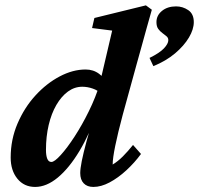

<svg xmlns="http://www.w3.org/2000/svg" viewBox="-20 -701 755 728"><path d="M113.3 7.8Q71.3 7.8 45.9 -23.4Q20.5 -54.7 20.5 -103.5Q20.5 -171.9 46.4 -232.4Q72.3 -293 114.3 -338.9Q156.2 -384.8 206.1 -411.1Q255.9 -437.5 304.7 -437.5Q334 -437.5 356 -420.9Q377.9 -404.3 399.4 -375L366.2 -343.8Q351.6 -358.4 331.5 -365.2Q311.5 -372.1 292 -372.1Q262.7 -372.1 237.8 -354Q212.9 -335.9 193.8 -303.2Q174.8 -270.5 164.6 -227.1Q154.3 -183.6 154.3 -132.8Q154.3 -111.3 159.2 -99.1Q164.1 -86.9 174.8 -86.9Q186.5 -86.9 210.4 -113.3Q234.4 -139.6 262.7 -183.1Q291 -226.6 316.9 -279.3Q342.8 -332 359.4 -385.7L362.3 -401.4L405.3 -585L329.1 -594.7L337.9 -632.8L533.2 -680.7L555.7 -664.1Q545.9 -629.9 536.1 -594.7Q526.4 -559.6 517.1 -525.9Q507.8 -492.2 499 -460.9L445.3 -265.6Q426.8 -196.3 417 -148.4Q407.2 -100.6 407.2 -77.1Q426.8 -88.9 445.8 -107.9Q464.8 -127 484.4 -151.4L514.6 -117.2Q490.2 -84 459 -55.2Q427.7 -26.4 395.5 -9.3Q363.3 7.8 334 7.8Q310.5 7.8 297.4 -5.9Q284.2 -19.5 284.2 -44.9Q284.2 -60.5 290 -90.3Q295.9 -120.1 308.6 -167Q321.3 -213.9 342.8 -283.2H351.6Q320.3 -193.4 281.2 -128.4Q242.2 -63.5 199.2 -27.8Q156.2 7.8 113.3 7.8ZM561.5 -450.2 546.9 -481.4Q585 -500 601.6 -517.6Q618.2 -535.2 618.2 -548.8Q618.2 -557.6 611.3 -563.5Q604.5 -569.3 595.7 -575.7Q586.9 -582 580.1 -591.3Q573.2 -600.6 573.2 -617.2Q573.2 -642.6 594.2 -659.7Q615.2 -676.8 647.5 -676.8Q672.9 -676.8 693.8 -662.6Q714.8 -648.4 714.8 -617.2Q714.8 -589.8 696.3 -558.6Q677.7 -527.3 643.6 -498.5Q609.4 -469.7 561.5 -450.2Z"/></svg>

Font: Crimson Pro
Style: Bold Italic
Weight: 700
Italic angle: -12°
Designer: Jacques Le Bailly
Foundry: Baron von Fonthausen
Version: Version 1.003